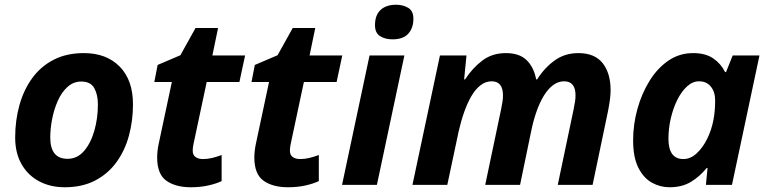

<svg xmlns="http://www.w3.org/2000/svg" viewBox="-20 -780 3241 810"><path d="M253 10Q192 10 144.5 -15.5Q97 -41 70.5 -88Q44 -135 44 -200Q44 -272 62 -336.5Q80 -401 116 -450.5Q152 -500 206.5 -528Q261 -556 334 -556Q429 -556 485 -499Q541 -442 541 -340Q541 -271 524 -208Q507 -145 471.5 -96Q436 -47 381.5 -18.5Q327 10 253 10ZM265 -110Q306 -110 334.5 -143Q363 -176 378 -228.5Q393 -281 393 -340Q393 -381 377.5 -408.5Q362 -436 323 -436Q290 -436 265 -413.5Q240 -391 224 -355Q208 -319 200 -278Q192 -237 192 -200Q192 -110 265 -110Z M631 -434 645 -506 741 -547 805 -662H900L876 -546H1014L990 -434H852L796 -171Q793 -156 793 -145Q793 -126 805 -117.5Q817 -109 836 -109Q856 -109 874.5 -113.5Q893 -118 915 -126V-16Q892 -5 858.5 2.5Q825 10 785 10Q721 10 682 -17.5Q643 -45 643 -116Q643 -141 649 -171L705 -434Z M1041 -434 1055 -506 1151 -547 1215 -662H1310L1286 -546H1424L1400 -434H1262L1206 -171Q1203 -156 1203 -145Q1203 -126 1215 -117.5Q1227 -109 1246 -109Q1266 -109 1284.5 -113.5Q1303 -118 1325 -126V-16Q1302 -5 1268.5 2.5Q1235 10 1195 10Q1131 10 1092 -17.5Q1053 -45 1053 -116Q1053 -141 1059 -171L1115 -434Z M1636 -614Q1605 -614 1583.5 -627.5Q1562 -641 1562 -674Q1562 -716 1585.5 -738Q1609 -760 1651 -760Q1680 -760 1702 -747Q1724 -734 1724 -701Q1724 -662 1702.5 -638Q1681 -614 1636 -614ZM1423 0 1539 -546H1686L1570 0Z M1720 0 1836 -546H1948L1938 -445H1942Q1974 -494 2015.5 -525Q2057 -556 2114 -556Q2171 -556 2201.5 -526.5Q2232 -497 2242 -445H2246Q2277 -494 2320 -525Q2363 -556 2420 -556Q2489 -556 2522.5 -513.5Q2556 -471 2556 -399Q2556 -366 2545 -311L2480 0H2333L2400 -319Q2408 -356 2408 -377Q2408 -437 2360 -437Q2335 -437 2313.5 -421Q2292 -405 2274.5 -376.5Q2257 -348 2243.5 -309.5Q2230 -271 2221 -227L2174 0H2027L2094 -319Q2102 -356 2102 -377Q2102 -437 2054 -437Q2029 -437 2007.5 -420.5Q1986 -404 1969 -375Q1952 -346 1938.5 -308Q1925 -270 1915 -226L1867 0Z M2805 10Q2765 10 2730 -9.5Q2695 -29 2673 -72.5Q2651 -116 2651 -188Q2651 -255 2669 -320Q2687 -385 2720 -438.5Q2753 -492 2799.5 -524Q2846 -556 2904 -556Q2956 -556 2988.5 -534Q3021 -512 3039 -476H3043L3071 -546H3184L3068 0H2958L2965 -71H2961Q2932 -35 2894.5 -12.5Q2857 10 2805 10ZM2863 -109Q2893 -109 2919 -133Q2945 -157 2963.5 -194.5Q2982 -232 2990 -275Q2997 -311 2997 -357Q2997 -392 2979 -414.5Q2961 -437 2929 -437Q2902 -437 2878.5 -415.5Q2855 -394 2837.5 -359Q2820 -324 2810 -281Q2800 -238 2800 -195Q2800 -109 2863 -109Z"/></svg>

Font: BC Sans
Style: Bold Italic
Weight: 700
Italic angle: -12°
Designer: Monotype Design Team
Province of B.C.
Foundry: Monotype Imaging Inc.
Version: Version 2.000;GOOG;noto-source:20170915:90ef993387c0